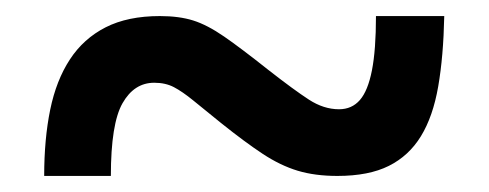

<svg xmlns="http://www.w3.org/2000/svg" viewBox="-20 -476 609 239"><path d="M35 -257Q35 -303 42.5 -339.5Q50 -376 67 -402Q84 -428 111.5 -442Q139 -456 179 -456Q203 -456 220.5 -450.5Q238 -445 259 -430.5Q280 -416 314 -389Q346 -364 364.5 -352Q383 -340 402 -340Q418 -340 428 -351.5Q438 -363 443 -388.5Q448 -414 448 -456H533Q532 -406 525.5 -368.5Q519 -331 504 -306.5Q489 -282 464 -269.5Q439 -257 400 -257Q372 -257 350.5 -263.5Q329 -270 307 -284.5Q285 -299 255 -323Q234 -340 220.5 -351Q207 -362 196.5 -367.5Q186 -373 172 -373Q147 -373 132.5 -347.5Q118 -322 118 -257Z"/></svg>

Font: Noto Rashi Hebrew Black
Style: Regular
Weight: 900
Version: Version 1.006